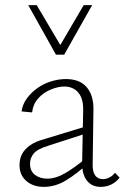

<svg xmlns="http://www.w3.org/2000/svg" viewBox="-20 -724 489 748"><path d="M372 4Q338 4 318.5 -20.5Q299 -45 300 -92L304 -291Q305 -325 296 -345.5Q287 -366 270 -376.5Q253 -387 231 -387Q207 -387 178.5 -375.5Q150 -364 129.5 -341.5Q109 -319 105 -286L64 -290Q68 -318 85 -341Q102 -364 126 -381Q150 -398 179 -407Q208 -416 237 -416Q291 -416 318 -384Q345 -352 344 -297L341 -85Q340 -56 350.5 -41Q361 -26 381 -26Q393 -26 406 -32.5Q419 -39 428 -51L446 -32Q433 -15 414 -5.5Q395 4 372 4ZM151 4Q109 4 82.5 -19Q56 -42 56 -81Q56 -104 65.5 -123Q75 -142 96.5 -157.5Q118 -173 156 -183L323 -234L328 -208L167 -156Q125 -143 111 -125.5Q97 -108 97 -87Q97 -57 116.5 -42.5Q136 -28 164 -28Q197 -28 234 -49.5Q271 -71 314 -107L325 -89Q283 -50 240 -23Q197 4 151 4ZM198 -511 207 -535 306 -704H339L230 -511ZM198 -511 90 -704H123L223 -535L230 -511Z"/></svg>

Font: Ysabeau Office ExtraLight
Style: Regular
Weight: 250
Designer: Christian Thalmann (Catharsis Fonts)
Version: Version 2.001;gftools[0.9.30]; featfreeze: tnum,lnum,ss02